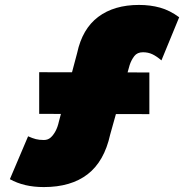

<svg xmlns="http://www.w3.org/2000/svg" viewBox="-20 -728 769 779"><path d="M158 31Q117 31 83 23Q49 15 20 -1L94 -175Q112 -167 125.5 -163.5Q139 -160 158 -160Q174 -160 185 -169.5Q196 -179 205 -195.5Q214 -212 219 -235L293 -513Q314 -611 378.5 -659.5Q443 -708 544 -708Q590 -708 629.5 -697Q669 -686 707 -658L635 -483Q615 -500 598 -508Q581 -516 560 -516Q537 -516 525 -500.5Q513 -485 506 -464L427 -182Q403 -73 335.5 -21Q268 31 158 31ZM139 -266V-435L586 -434V-265Z"/></svg>

Font: Lexend Exa Black
Style: Regular
Weight: 900
Designer: Bonnie Shaver-Troup, Thomas Jockin
Foundry: Lexend
Version: Version 1.007